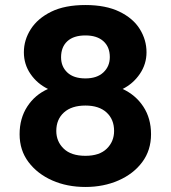

<svg xmlns="http://www.w3.org/2000/svg" viewBox="-20 -732 680 764"><path d="M320 12Q247 12 188 -14Q129 -40 93.5 -87Q58 -134 58 -198Q58 -261 88.5 -308Q119 -355 171 -378Q128 -399 101.5 -437.5Q75 -476 75 -524Q75 -573 102.5 -616Q130 -659 184 -685.5Q238 -712 320 -712Q401 -712 455.5 -685.5Q510 -659 536.5 -616Q563 -573 563 -524Q563 -477 536.5 -438Q510 -399 468 -378Q520 -354 550.5 -307.5Q581 -261 581 -198Q581 -134 546 -87Q511 -40 451.5 -14Q392 12 320 12ZM320 -420Q366 -420 391.5 -444Q417 -468 417 -505Q417 -545 391.5 -568Q366 -591 320 -591Q273 -591 248 -568Q223 -545 223 -504Q223 -467 248 -443.5Q273 -420 320 -420ZM320 -112Q376 -112 405 -140.5Q434 -169 434 -211Q434 -257 404 -284.5Q374 -312 320 -312Q265 -312 234.5 -284.5Q204 -257 204 -211Q204 -169 233.5 -140.5Q263 -112 320 -112Z"/></svg>

Font: DM Sans Black
Style: Regular
Weight: 900
Designer: Colophon Foundry, Jonny Pinhorn
Foundry: Colophon Foundry
Version: Version 4.004; ttfautohint (v1.8.4.7-5d5b)